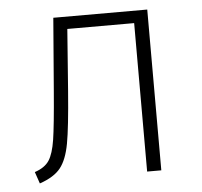

<svg xmlns="http://www.w3.org/2000/svg" viewBox="-44 -567 652 621"><g transform="rotate(-5 282.5 -257.0)"><path d="M456 -522V0H410V-482H193L178 -282Q169 -164 159.5 -112.5Q150 -61 129 -34.5Q108 -8 61 8L48 -30Q81 -41 95 -62.5Q109 -84 116 -129Q123 -174 132 -286L151 -522Z"/></g></svg>

Font: FiraGO ExtraLight
Style: Regular
Weight: 200
Designer: bBox Type
Foundry: bBox Type GmbH
Version: Version 1.001